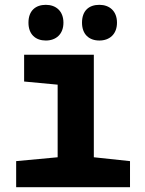

<svg xmlns="http://www.w3.org/2000/svg" viewBox="-20 -776 603 796"><path d="M392 -608C434 -608 465 -634 465 -682C465 -730 434 -756 392 -756C349 -756 320 -732 320 -682C320 -634 349 -608 392 -608ZM170 -608C212 -608 243 -634 243 -682C243 -730 212 -756 170 -756C128 -756 98 -732 98 -682C98 -633 128 -608 170 -608ZM47 0H519V-108L369 -124V-549H80V-438L219 -425V-124L47 -108Z"/></svg>

Font: Noto Sans Mono SemiCondensed ExtraBold
Style: Regular
Weight: 800
Width: 4
Designer: Monotype Design Team
Foundry: Monotype Imaging Inc.
Version: Version 2.014